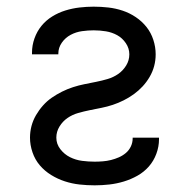

<svg xmlns="http://www.w3.org/2000/svg" viewBox="-20 -548 565 576"><path d="M264 8Q241 8 218.5 5.5Q196 3 174.5 -4Q153 -11 133.5 -23Q114 -35 99.5 -52Q85 -69 77.5 -91Q70 -113 70 -135Q70 -153 74.5 -170Q79 -187 88 -202.5Q97 -218 109 -231.5Q121 -245 135.5 -255Q150 -265 166 -273Q182 -281 199 -286.5Q216 -292 233.5 -295.5Q251 -299 268.5 -302.5Q286 -306 303 -311Q320 -316 334.5 -326Q349 -336 358.5 -351.5Q368 -367 368 -385Q368 -403 357.5 -418.5Q347 -434 331.5 -442.5Q316 -451 298 -454Q280 -457 261 -457Q244 -457 226 -454.5Q208 -452 192 -443.5Q176 -435 165.5 -420Q155 -405 155 -387V-385H76V-390Q76 -412 83.5 -433Q91 -454 104.5 -470.5Q118 -487 136.5 -498.5Q155 -510 176 -516.5Q197 -523 218.5 -525.5Q240 -528 261 -528Q283 -528 305 -525.5Q327 -523 348 -516Q369 -509 387.5 -496.5Q406 -484 419.5 -467Q433 -450 440 -428.5Q447 -407 447 -385Q447 -367 442.5 -350Q438 -333 429 -317.5Q420 -302 408 -289Q396 -276 381.5 -265.5Q367 -255 351 -247Q335 -239 318.5 -233.5Q302 -228 284.5 -224.5Q267 -221 249.5 -217.5Q232 -214 214.5 -209Q197 -204 182.5 -194Q168 -184 158.5 -168.5Q149 -153 149 -135Q149 -116 161 -100.5Q173 -85 190 -76.5Q207 -68 226 -65.5Q245 -63 264 -63Q276 -63 288.5 -64Q301 -65 313 -68Q325 -71 336.5 -76Q348 -81 357.5 -89Q367 -97 372.5 -108.5Q378 -120 378 -133V-135H457V-130Q457 -108 449 -86.5Q441 -65 426.5 -48.5Q412 -32 392.5 -21Q373 -10 351.5 -3.5Q330 3 308 5.5Q286 8 264 8Z"/></svg>

Font: Iosevka Pride
Style: Regular
Weight: 400
Monospace: yes
Designer: Belleve Invis
Foundry: Belleve Invis
Version: Version 30.3.1; ttfautohint (v1.8.4)